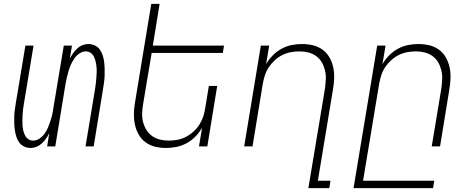

<svg xmlns="http://www.w3.org/2000/svg" viewBox="-20 -755 2440 990"><path d="M138 8Q120 8 104.5 0.5Q89 -7 79 -20.5Q69 -34 64 -50.5Q59 -67 56.5 -84Q54 -101 53.5 -118.5Q53 -136 53.5 -154Q54 -172 56.5 -190Q59 -208 62 -226L111 -520H153L103 -219Q101 -205 99 -191.5Q97 -178 96.5 -164Q96 -150 95.5 -136Q95 -122 96 -108.5Q97 -95 100 -82Q103 -69 109 -57Q115 -45 126 -37.5Q137 -30 151 -30Q168 -30 183.5 -40.5Q199 -51 209.5 -65.5Q220 -80 227 -96.5Q234 -113 239.5 -129.5Q245 -146 249 -163Q253 -180 255 -197L309 -520H351L340 -452Q347 -466 356 -479.5Q365 -493 377.5 -504.5Q390 -516 405 -522Q420 -528 435 -528Q453 -528 469 -520.5Q485 -513 494.5 -499.5Q504 -486 509.5 -469.5Q515 -453 517 -436Q519 -419 519.5 -401.5Q520 -384 519.5 -366Q519 -348 516.5 -330Q514 -312 511 -294L463 0H421L471 -301Q473 -315 474.5 -328.5Q476 -342 477 -356Q478 -370 478.5 -384Q479 -398 477.5 -411.5Q476 -425 473 -438Q470 -451 464 -463Q458 -475 447.5 -482.5Q437 -490 423 -490Q406 -490 390 -479.5Q374 -469 364 -454.5Q354 -440 346.5 -423.5Q339 -407 334 -390.5Q329 -374 325 -357Q321 -340 318 -323L265 0H223L234 -68Q227 -54 217.5 -40.5Q208 -27 195.5 -15.5Q183 -4 168 2Q153 8 138 8Z M836 8Q807 8 780 1.5Q753 -5 731 -21Q709 -37 695.5 -60.5Q682 -84 676 -111.5Q670 -139 670.5 -168Q671 -197 676 -226L760 -735H803L768 -520H1135L1129 -482H762L718 -219Q714 -196 713 -172.5Q712 -149 717.5 -127Q723 -105 734.5 -86Q746 -67 764 -54Q782 -41 804 -35.5Q826 -30 850 -30Q872 -30 894 -34Q916 -38 937 -48.5Q958 -59 976.5 -75.5Q995 -92 1007.5 -111.5Q1020 -131 1027.5 -153Q1035 -175 1038 -197L1057 -312H1100L1049 0H1006L1022 -96Q1007 -71 987 -50.5Q967 -30 942 -16.5Q917 -3 890 2.5Q863 8 836 8Z M1570 215 1656 -301Q1659 -324 1660 -347.5Q1661 -371 1655.5 -393Q1650 -415 1639 -434Q1628 -453 1610 -466Q1592 -479 1570 -484.5Q1548 -490 1524 -490Q1502 -490 1480 -486Q1458 -482 1436.5 -471.5Q1415 -461 1397 -444.5Q1379 -428 1366 -408.5Q1353 -389 1346 -367Q1339 -345 1335 -323L1282 0H1239L1325 -520H1368L1352 -424Q1366 -449 1386.5 -469.5Q1407 -490 1431.5 -503.5Q1456 -517 1483 -522.5Q1510 -528 1537 -528Q1566 -528 1593.5 -521.5Q1621 -515 1643 -499Q1665 -483 1678.5 -459.5Q1692 -436 1698 -408.5Q1704 -381 1703 -352Q1702 -323 1697 -294L1619 177H1684L1678 215Z M1803 215 1925 -520H1968L1952 -424Q1966 -449 1986.5 -469.5Q2007 -490 2031.5 -503.5Q2056 -517 2083 -522.5Q2110 -528 2137 -528Q2166 -528 2193.5 -521.5Q2221 -515 2243 -499Q2265 -483 2278.5 -459.5Q2292 -436 2298 -408.5Q2304 -381 2303 -352Q2302 -323 2297 -294L2249 0H2206L2256 -301Q2259 -324 2260 -347.5Q2261 -371 2255.5 -393Q2250 -415 2239 -434Q2228 -453 2210 -466Q2192 -479 2170 -484.5Q2148 -490 2124 -490Q2102 -490 2080 -486Q2058 -482 2036.5 -471.5Q2015 -461 1997 -444.5Q1979 -428 1966 -408.5Q1953 -389 1946 -367Q1939 -345 1935 -323L1852 177H2219L2213 215Z"/></svg>

Font: Iosevka XLt Ex Obl
Style: Regular
Weight: 200
Width: 7
Italic angle: -9°
Monospace: yes
Designer: Belleve Invis
Foundry: Belleve Invis
Version: Version 32.5.0; ttfautohint (v1.8.4)